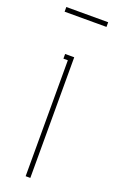

<svg xmlns="http://www.w3.org/2000/svg" viewBox="-128 -659 416 694"><g transform="rotate(20 80.5 -312.5)"><path d="M71 -446V0H89V-464H54V-446ZM161 -607V-625H0V-607Z"/></g></svg>

Font: Rawengulk
Style: Light
Weight: 300
Version: Version 0.9